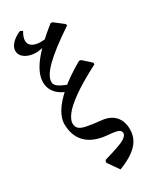

<svg xmlns="http://www.w3.org/2000/svg" viewBox="-233 -801 840 1040"><g transform="rotate(-30 187.0 -281.0)"><path d="M190 180 141 110 145 95Q204 78 238.5 65.5Q273 53 287.5 41Q302 29 302 17Q302 2 286.5 -5Q271 -12 220 -16Q135 -24 92 -67.5Q49 -111 49 -186Q49 -218 72 -257.5Q95 -297 147.5 -344Q200 -391 289 -442L301 -440L352 -394V-384Q248 -330 191 -289Q134 -248 111.5 -217.5Q89 -187 89 -166Q89 -146 100 -134Q111 -122 142 -115Q173 -108 233 -102Q286 -97 314.5 -66Q343 -35 343 17Q343 53 327 82Q311 111 277.5 135Q244 159 190 180ZM175 -319Q114 -339 88 -369Q62 -399 62 -438Q62 -492 111.5 -556Q161 -620 258 -696L269 -695L326 -651L330 -641Q270 -601 227 -568Q184 -535 156.5 -508Q129 -481 115.5 -458.5Q102 -436 102 -417Q102 -399 121 -385.5Q140 -372 194 -352ZM116 -596Q72 -596 44.5 -614Q17 -632 17 -661Q17 -684 38 -706Q59 -728 93 -742L108 -734Q73 -675 106 -649Q139 -623 225 -642L226 -622Q201 -612 172 -605.5Q143 -599 116 -596Z"/></g></svg>

Font: Alegreya
Style: Regular
Weight: 400
Designer: Juan Pablo del Peral
Foundry: Huerta Tipografica
Version: Version 2.009